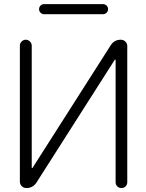

<svg xmlns="http://www.w3.org/2000/svg" viewBox="-20 -950 723 948"><path d="M608.4 -50.8Q608.4 -38.1 600.1 -29.8Q591.8 -21.5 579.6 -21.5Q567.4 -21.5 559.1 -29.8Q550.8 -38.1 550.8 -50.8V-654.3Q550.8 -655.3 549.3 -655.8Q547.9 -656.2 546.9 -655.3L160.2 -48.8Q142.6 -21.5 110.4 -21.5Q96.7 -21.5 87.4 -30.8Q78.1 -40 78.1 -53.7V-724.6Q78.1 -736.3 86.9 -745.1Q95.7 -753.9 107.4 -753.9Q119.1 -753.9 127.9 -745.1Q136.7 -736.3 136.7 -724.6V-123Q136.7 -121.1 138.2 -120.6Q139.6 -120.1 140.6 -121.1L527.3 -727.5Q544.9 -753.9 576.2 -753.9Q589.8 -753.9 599.1 -744.6Q608.4 -735.4 608.4 -722.7ZM197.3 -879.9Q187.5 -879.9 180.2 -887.2Q172.9 -894.5 172.9 -904.8Q172.9 -915 180.2 -922.4Q187.5 -929.7 197.3 -929.7H488.3Q499 -929.7 506.3 -922.4Q513.7 -915 513.7 -904.8Q513.7 -894.5 506.3 -887.2Q499 -879.9 488.3 -879.9Z"/></svg>

Font: irohamaru Light
Style: Regular
Weight: 200
Designer: [Source Han Sans]
Ryoko NISHIZUKA  (kana & ideographs); Paul D. Hunt (Latin, Greek & Cyrillic); Wenlong ZHANG  (bopomofo
Version: Version 1.01